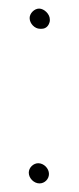

<svg xmlns="http://www.w3.org/2000/svg" viewBox="-20 -468 185 447"><path d="M47 -66C47 -53 59 -41 72 -41C84 -41 94 -51 94 -63C94 -76 82 -88 69 -88C58 -88 47 -78 47 -66ZM49 -426C49 -413 61 -401 73 -401H77C87 -401 94 -408 96 -419V-423C96 -435 83 -448 71 -448C60 -448 49 -437 49 -426Z"/></svg>

Font: Scribbler
Style: Lt
Weight: 300
Designer: Mew Too
Foundry: Cannot Into Space Fonts
Version: Version 1.001